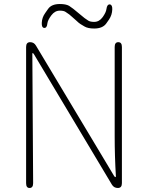

<svg xmlns="http://www.w3.org/2000/svg" viewBox="-20 -936 736 956"><path d="M127 0Q110 0 110 -24V-702Q110 -726 130 -726Q149 -726 159 -709L548 -60Q552 -54 554.5 -54Q557 -54 557 -59Q551 -159 551 -259V-702Q551 -726 569 -726Q587 -726 587 -702V-24Q587 0 567 0Q547 0 537 -17L149 -666Q145 -672 143 -672Q141 -672 141 -667L145 -24Q145 0 127 0ZM449 -794Q418 -794 401 -804Q391 -810 381 -816Q375 -819 357 -836Q349 -844 340 -851L325 -864Q316 -871 306 -877Q297 -883 278 -883Q253 -883 235.5 -859.5Q218 -836 216 -820Q214 -796 200 -797Q187 -798 188 -822Q189 -849 205 -871Q212 -881 219 -891Q236 -916 278 -916Q308 -916 324 -907Q335 -900 345 -892L401 -846Q410 -839 420 -833Q430 -827 449 -827Q474 -827 491 -850.5Q508 -874 510 -891Q513 -915 527 -914Q540 -912 539 -889Q538 -861 523 -839Q516 -829 509 -819Q491 -794 449 -794Z"/></svg>

Font: Resource Han Rounded JP ExtraLight
Style: Regular
Weight: 250
Designer: Cyano Hao (round all glyphs); Ryoko NISHIZUKA 西塚涼子 (kana, bopomofo & ideographs); Paul D. Hunt (Latin, Greek & Cyrillic)
Foundry: Cyano Hao
Version: 0.990